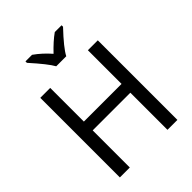

<svg xmlns="http://www.w3.org/2000/svg" viewBox="-260 -1081 1218 1218"><g transform="rotate(-45 349.5 -472.0)"><path d="M518 0V-333H180V0H91V-714H180V-412H518V-714H607V0ZM512 -931Q419 -833 394 -784H304Q279 -830 188 -931V-944H247Q301 -906 348 -852Q404 -911 451 -944H512Z"/></g></svg>

Font: Noto Sans Display
Style: Regular
Weight: 400
Designer: Monotype Design team
Foundry: Monotype Imaging Inc.
Version: Version 1.000